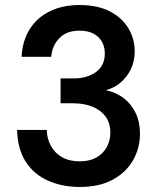

<svg xmlns="http://www.w3.org/2000/svg" viewBox="-20 -732 637 764"><path d="M297 12Q229 12 172.5 -12.5Q116 -37 83 -87.5Q50 -138 48 -215H166Q167 -180 182.5 -151.5Q198 -123 227 -106.5Q256 -90 297 -90Q336 -90 363 -105Q390 -120 404.5 -146Q419 -172 419 -204Q419 -243 400 -268.5Q381 -294 347.5 -307.5Q314 -321 273 -321H221V-420H273Q327 -420 362 -445.5Q397 -471 397 -519Q397 -560 370.5 -585Q344 -610 296 -610Q245 -610 216 -580Q187 -550 184 -506H66Q69 -569 98 -615.5Q127 -662 178 -687Q229 -712 296 -712Q368 -712 416.5 -687Q465 -662 490.5 -620Q516 -578 516 -528Q516 -489 501 -457.5Q486 -426 460.5 -404Q435 -382 401 -373Q441 -365 471.5 -342Q502 -319 519.5 -283Q537 -247 537 -200Q537 -143 509.5 -94.5Q482 -46 428.5 -17Q375 12 297 12Z"/></svg>

Font: DM Sans 20pt SemiBold
Style: Regular
Weight: 600
Version: Version 4.004;gftools[0.9.30]